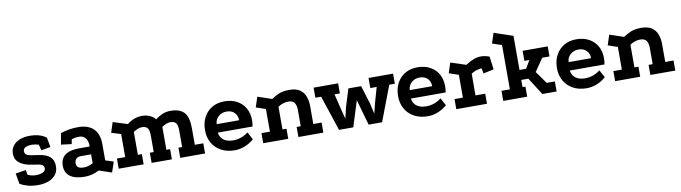

<svg xmlns="http://www.w3.org/2000/svg" viewBox="-34 -1275 6722 1896"><g transform="rotate(-10 3327.0 -326.5)"><path d="M311 -371Q295 -376 276.5 -379Q258 -382 241 -382Q207 -382 181 -370.5Q155 -359 155 -333Q155 -313 167.5 -300Q180 -287 226 -280L293 -270Q369 -259 405 -226Q441 -193 441 -134Q441 -80 412 -45.5Q383 -11 337 5Q291 21 239 21Q180 21 136.5 9.5Q93 -2 55 -24L37 -130L141 -146L150 -97Q171 -88 191 -83.5Q211 -79 232 -79Q272 -79 300.5 -92Q329 -105 329 -131Q329 -148 316 -161.5Q303 -175 259 -180L198 -190Q126 -202 84.5 -235.5Q43 -269 43 -327Q43 -371 67 -404Q91 -437 135 -455Q179 -473 239 -473Q285 -473 326 -462Q367 -451 402 -425L420 -328L327 -312Z M849 -17Q777 20 705 20Q608 20 558 -16.5Q508 -53 508 -123Q508 -266 698 -266H803Q803 -324 778.5 -351.5Q754 -379 718 -379Q696 -379 677.5 -376Q659 -373 641 -367L632 -320L527 -333L546 -445Q587 -459 630.5 -466.5Q674 -474 723 -474Q823 -474 876.5 -421.5Q930 -369 930 -267V-104L1011 -78L976 26ZM701 -187Q670 -187 653.5 -170.5Q637 -154 637 -125Q637 -72 709 -72Q759 -72 803 -98V-187Z M1047 0V-102H1130V-333L1035 -362L1068 -464L1214 -418Q1246 -446 1285.5 -460Q1325 -474 1365 -474Q1403 -474 1438 -459.5Q1473 -445 1496 -416Q1528 -441 1566 -457.5Q1604 -474 1647 -474Q1742 -474 1785 -427Q1828 -380 1828 -270V-102H1913V0H1664V-102H1701V-267Q1701 -320 1684.5 -342Q1668 -364 1627 -364Q1608 -364 1584 -354.5Q1560 -345 1543 -331V-102H1580V0H1377V-102H1416V-267Q1416 -320 1399.5 -342Q1383 -364 1342 -364Q1323 -364 1299.5 -354.5Q1276 -345 1257 -331V-102H1297V0Z M2402 -56Q2356 -17 2306.5 1.5Q2257 20 2209 20Q2131 20 2073 -11.5Q2015 -43 1983.5 -98.5Q1952 -154 1952 -225Q1952 -300 1982 -356Q2012 -412 2065 -443Q2118 -474 2188 -474Q2261 -474 2314.5 -445Q2368 -416 2397.5 -364.5Q2427 -313 2427 -243Q2427 -230 2425.5 -213Q2424 -196 2421 -181H2073Q2077 -147 2096 -124Q2115 -101 2144.5 -90Q2174 -79 2209 -79Q2251 -79 2290 -93Q2329 -107 2361 -132ZM2301 -265Q2301 -312 2272 -341.5Q2243 -371 2192 -371Q2146 -371 2112 -341.5Q2078 -312 2076 -265Z M2496 0V-101H2581V-328L2485 -361L2518 -463L2659 -415Q2699 -442 2739 -458Q2779 -474 2841 -474Q2907 -474 2945 -448Q2983 -422 2999.5 -378Q3016 -334 3016 -281V-101H3099V0H2849V-101H2890V-266Q2890 -308 2873 -335Q2856 -362 2809 -362Q2779 -362 2751.5 -351.5Q2724 -341 2707 -328V-101H2747V0Z M3256 0 3139 -353H3081V-454H3327V-353H3273L3309 -206L3337 -98L3362 -206L3418 -387H3546L3602 -206L3627 -97L3654 -206L3696 -353H3632V-454H3878V-353H3822L3688 0H3553L3480 -258L3399 0Z M4338 -56Q4292 -17 4242.5 1.5Q4193 20 4145 20Q4067 20 4009 -11.5Q3951 -43 3919.5 -98.5Q3888 -154 3888 -225Q3888 -300 3918 -356Q3948 -412 4001 -443Q4054 -474 4124 -474Q4197 -474 4250.5 -445Q4304 -416 4333.5 -364.5Q4363 -313 4363 -243Q4363 -230 4361.5 -213Q4360 -196 4357 -181H4009Q4013 -147 4032 -124Q4051 -101 4080.5 -90Q4110 -79 4145 -79Q4187 -79 4226 -93Q4265 -107 4297 -132ZM4237 -265Q4237 -312 4208 -341.5Q4179 -371 4128 -371Q4082 -371 4048 -341.5Q4014 -312 4012 -265Z M4606 -414Q4650 -443 4688 -457Q4726 -471 4763 -471Q4801 -471 4846 -454L4863 -323L4758 -301L4748 -355Q4714 -351 4687 -341.5Q4660 -332 4643 -318L4642 -101H4740V0H4432V-101H4516V-330L4420 -362L4453 -464Z M4925 -679 5114 -615V-273H5180L5227 -353H5177V-454H5429V-353H5356L5268 -225L5356 -101H5438V0H5295L5185 -173H5114V-101H5143V0H4903V-101H4987V-545L4892 -577Z M5931 -56Q5885 -17 5835.5 1.5Q5786 20 5738 20Q5660 20 5602 -11.5Q5544 -43 5512.5 -98.5Q5481 -154 5481 -225Q5481 -300 5511 -356Q5541 -412 5594 -443Q5647 -474 5717 -474Q5790 -474 5843.5 -445Q5897 -416 5926.5 -364.5Q5956 -313 5956 -243Q5956 -230 5954.5 -213Q5953 -196 5950 -181H5602Q5606 -147 5625 -124Q5644 -101 5673.5 -90Q5703 -79 5738 -79Q5780 -79 5819 -93Q5858 -107 5890 -132ZM5830 -265Q5830 -312 5801 -341.5Q5772 -371 5721 -371Q5675 -371 5641 -341.5Q5607 -312 5605 -265Z M6025 0V-101H6110V-328L6014 -361L6047 -463L6188 -415Q6228 -442 6268 -458Q6308 -474 6370 -474Q6436 -474 6474 -448Q6512 -422 6528.5 -378Q6545 -334 6545 -281V-101H6628V0H6378V-101H6419V-266Q6419 -308 6402 -335Q6385 -362 6338 -362Q6308 -362 6280.5 -351.5Q6253 -341 6236 -328V-101H6276V0Z"/></g></svg>

Font: Podkova ExtraBold
Style: Regular
Weight: 800
Designer: Ilya Yudin
Foundry: Cyreal (www.cyreal.org)
Version: Version 2.103